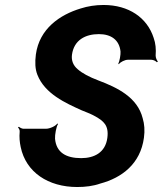

<svg xmlns="http://www.w3.org/2000/svg" viewBox="-20 -741 654 771"><path d="M306 -106C246 -106 206 -128 201 -184C200 -199 206 -233 213 -243L210 -245C204 -235 180 -224 165 -224H74C68 -224 59 -229 56 -232L52 -229C56 -226 60 -218 59 -212C57 -190 59 -170 63 -151C84 -49 174 10 290 10C323 10 355 6 383 -4C469 -27 544 -83 558 -188C562 -217 560 -243 553 -266C532 -350 452 -389 375 -418C338 -432 310 -447 292 -463C274 -478 266 -498 269 -521C277 -581 324 -604 377 -604C426 -604 459 -581 464 -534C465 -522 460 -494 455 -485L457 -483C463 -492 482 -501 493 -501H588C596 -501 607 -495 610 -491L614 -494C610 -498 605 -509 605 -518C607 -543 605 -567 597 -589C571 -670 497 -721 396 -721C363 -721 332 -716 304 -707C221 -682 138 -626 124 -522C120 -491 121 -464 130 -441C160 -364 244 -327 308 -298C332 -289 350 -281 364 -273C395 -255 418 -238 411 -187C403 -128 358 -106 306 -106Z"/></svg>

Font: Asimov
Style: EdgeNarIt
Weight: 500
Designer: Google
Version: Version 2.000980: 2014